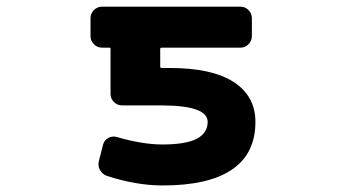

<svg xmlns="http://www.w3.org/2000/svg" viewBox="-20 -569 1040 581"><path d="M472.7 -7.8Q391.6 -7.8 302.7 -37.1Q289.1 -42 282.2 -55.2Q275.4 -68.4 279.3 -82L292 -131.8Q295.9 -145.5 308.1 -151.9Q320.3 -158.2 334 -154.3Q411.1 -131.8 471.7 -131.8Q542 -131.8 576.2 -149.4Q608.4 -167 608.4 -200.2Q608.4 -249 473.6 -250H349.6Q335 -250 324.7 -260.3Q314.5 -270.5 314.5 -285.2V-420.9Q314.5 -424.8 310.5 -424.8H289.1Q274.4 -424.8 264.2 -435.1Q253.9 -445.3 253.9 -460V-513.7Q253.9 -528.3 264.2 -538.6Q274.4 -548.8 289.1 -548.8H708Q721.7 -548.8 731.9 -538.6Q742.2 -528.3 742.2 -513.7V-460Q742.2 -445.3 731.9 -435.1Q721.7 -424.8 708 -424.8H469.7Q464.8 -424.8 464.8 -420.9V-367.2Q464.8 -363.3 469.7 -363.3H493.2Q621.1 -363.3 686.5 -321.3Q752.9 -278.3 752.9 -200.2Q752.9 -103.5 681.6 -55.7Q611.3 -7.8 472.7 -7.8Z"/></svg>

Font: Rounded-L Mgen+ 1m bold
Style: Bold
Weight: 700
Designer: [Source Han Sans]
Ryoko NISHIZUKA  (kana & ideographs); Paul D. Hunt (Latin, Greek & Cyrillic); Wenlong ZHANG  (bopomofo
Version: Version 1.059.20150602